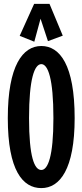

<svg xmlns="http://www.w3.org/2000/svg" viewBox="-20 -948 423 985"><path d="M363 -342C363 -615 287 -712 192 -712C97 -712 20 -612 20 -342C20 -73 97 17 192 17C287 17 363 -80 363 -342ZM254 -342C254 -146 226 -76 192 -76C157 -76 129 -141 129 -342C129 -544 157 -619 192 -619C226 -619 254 -546 254 -342ZM302 -765 234 -928H155L81 -764L156 -734L188 -852L226 -737L302 -765Z"/></svg>

Font: Mouse Memoirs
Style: Regular
Weight: 400
Designer: Astigmatic (AOETI)
Foundry: Astigmatic (AOETI)
Version: Version 1.000